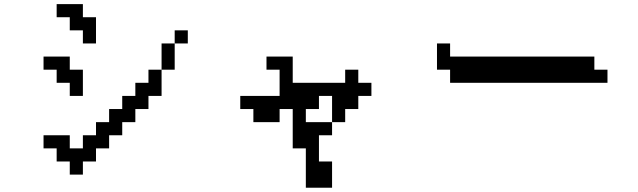

<svg xmlns="http://www.w3.org/2000/svg" viewBox="-20 -754 3040 915"><path d="M250 -671.9V-734.4H375V-671.9H437.5V-546.9H375V-609.4H312.5V-671.9ZM187.5 -421.9V-484.4H312.5V-421.9H375V-296.9H312.5V-359.4H250V-421.9ZM187.5 -46.9V-109.4H312.5V-46.9H375V-109.4H437.5V-171.9H500V-234.4H562.5V-296.9H625V-359.4H687.5V-421.9H750V-296.9H687.5V-234.4H625V-171.9H562.5V-109.4H500V-46.9H437.5V15.6H375V78.1H312.5V15.6H250V-46.9ZM812.5 -546.9V-421.9H750V-546.9ZM812.5 -546.9V-609.4H875V-546.9Z M1125 -234.4V-296.9H1312.5V-421.9H1250V-484.4H1375V-359.4H1625V-421.9H1687.5V-359.4H1750V-296.9H1687.5V-234.4H1625V-171.9H1562.5V-109.4H1500V15.6H1562.5V140.6H1437.5V-46.9H1375V-234.4H1312.5V-171.9H1187.5V-234.4ZM1562.5 -171.9V-296.9H1500V-234.4H1437.5V-171.9Z M2062.5 -421.9V-546.9H2125V-484.4H2812.5V-421.9H2875V-359.4H2125V-421.9Z"/></svg>

Font: KH Dot Dougenzaka 16
Style: Regular
Weight: 400
Designer: Original version for X68000 by Keitarou Hiraki (http://hp.vector.co.jp/authors/VA000874/) / TrueType conversion by Homem
Version: Version 1.00.20150527